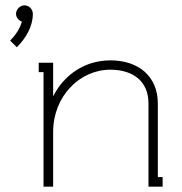

<svg xmlns="http://www.w3.org/2000/svg" viewBox="-20 -699 682 719"><path d="M40 -647C40 -634 50 -622 62 -618C54 -591 38 -567 18 -547L43 -522C78 -557 103 -601 103 -647C103 -664 89 -679 72 -679C55 -679 40 -664 40 -647ZM393 -473C368 -473 344 -469 321 -462C259 -442 209 -398 179 -338V-464H125V-429H143V0H179V-205C179 -339 279 -438 393 -438C480 -438 536 -393 536 -312V0H589V-36H571V-312C571 -412 500 -473 393 -473Z"/></svg>

Font: Rawengulk
Style: Regular
Weight: 400
Version: Version 0.9